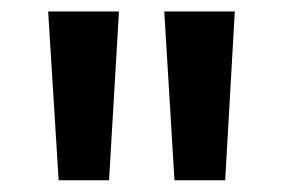

<svg xmlns="http://www.w3.org/2000/svg" viewBox="-20 -740 489 331"><path d="M63 -720.2H185.1L168 -429.2H81.1ZM263.2 -720.2H384.8L368.2 -429.2H280.8Z"/></svg>

Font: Aspekta 550
Style: Regular
Weight: 550
Designer: Ivo Dolenc
Version: Version 2.000